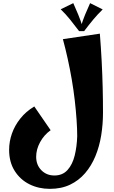

<svg xmlns="http://www.w3.org/2000/svg" viewBox="-20 -955 725 1221"><path d="M297 246Q226 246 167.5 217Q109 188 73.5 132Q38 76 38 -2Q38 -55 56 -106Q74 -157 109.5 -201.5Q145 -246 198 -278L302 -127Q260 -97 235 -51Q210 -5 210 42Q210 94 243 127.5Q276 161 326 161Q378 161 409.5 126Q441 91 455 34Q469 -23 471 -89Q471 -135 467 -193Q463 -251 455.5 -316.5Q448 -382 436.5 -449Q425 -516 410.5 -581.5Q396 -647 380 -706L615 -741Q622 -654 626.5 -567.5Q631 -481 633 -398.5Q635 -316 635 -239Q635 -165 623.5 -94Q612 -23 586.5 38.5Q561 100 521 146.5Q481 193 425.5 219.5Q370 246 297 246ZM446 -935Q462 -899 477.5 -862Q493 -825 505 -785L483 -757Q452 -798 425.5 -831Q399 -864 366 -896ZM553 -935 633 -895Q600 -863 573 -830.5Q546 -798 515 -757H483L494 -785Q506 -825 521.5 -862.5Q537 -900 553 -935Z"/></svg>

Font: Marhey Light SemiBold
Style: Regular
Weight: 600
Version: Version 1.000